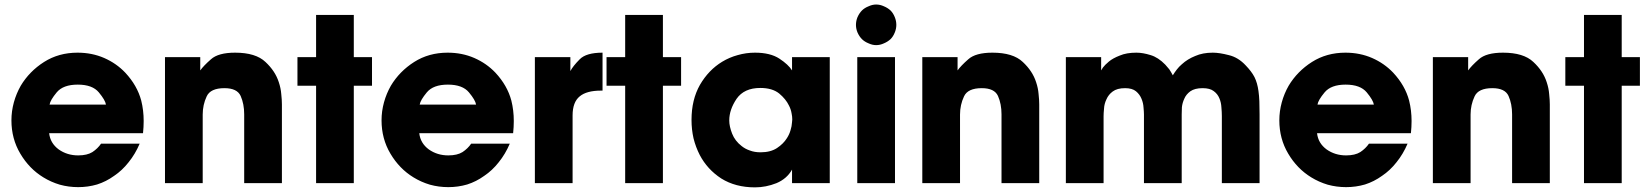

<svg xmlns="http://www.w3.org/2000/svg" viewBox="-20 -806 7249 845"><path d="M609.4 -219.7Q612.3 -247.1 612.3 -273.4Q612.3 -320.3 601.6 -363.3Q584 -429.7 531.2 -486.3Q492.2 -527.3 438.5 -550.8Q384.8 -574.2 321.3 -574.2Q238.3 -574.2 173.8 -533.2Q109.4 -492.2 71.3 -428.7Q51.8 -394.5 41 -355.5Q30.3 -316.4 30.3 -276.4Q30.3 -195.3 69.3 -129.9Q108.4 -63.5 170.9 -25.4Q204.1 -4.9 243.2 6.8Q282.2 17.6 324.2 17.6Q367.2 17.6 407.2 5.9Q447.3 -6.8 482.4 -32.2Q517.6 -55.7 545.9 -91.8Q575.2 -127.9 594.7 -173.8Q538.1 -173.8 424.8 -173.8Q410.2 -152.3 386.7 -136.7Q363.3 -122.1 324.2 -122.1Q275.4 -122.1 238.3 -148.4Q201.2 -175.8 196.3 -219.7Q334 -219.7 609.4 -219.7ZM198.2 -345.7Q201.2 -365.2 229.5 -399.4Q257.8 -433.6 322.3 -433.6Q386.7 -433.6 415 -399.4Q443.4 -365.2 446.3 -345.7Q363.3 -345.7 198.2 -345.7Z M706.1 0Q748 0 872.1 0Q872.1 -75.2 872.1 -301.8Q872.1 -344.7 889.6 -381.8Q906.2 -418 967.8 -418Q1023.4 -418 1039.1 -383.8Q1054.7 -348.6 1054.7 -302.7Q1054.7 -202.1 1054.7 0Q1095.7 0 1220.7 0Q1220.7 -86.9 1220.7 -346.7Q1220.7 -366.2 1217.8 -392.6Q1215.8 -418 1207 -444.3Q1191.4 -493.2 1148.4 -533.2Q1105.5 -574.2 1014.6 -574.2Q940.4 -574.2 908.2 -544.9Q876 -516.6 861.3 -496.1Q861.3 -515.6 861.3 -554.7Q822.3 -554.7 706.1 -554.7Q706.1 -520.5 706.1 -416Q706.1 -311.5 706.1 0Z M1371.1 0Q1413.1 0 1537.1 0Q1537.1 -107.4 1537.1 -428.7Q1557.6 -428.7 1617.2 -428.7Q1617.2 -460.9 1617.2 -554.7Q1597.7 -554.7 1537.1 -554.7Q1537.1 -601.6 1537.1 -740.2Q1496.1 -740.2 1371.1 -740.2Q1371.1 -693.4 1371.1 -554.7Q1350.6 -554.7 1289.1 -554.7Q1289.1 -546.9 1289.1 -523.4Q1289.1 -500 1289.1 -428.7Q1309.6 -428.7 1371.1 -428.7Q1371.1 -321.3 1371.1 0Z M2238.3 -219.7Q2241.2 -247.1 2241.2 -273.4Q2241.2 -320.3 2230.5 -363.3Q2212.9 -429.7 2160.2 -486.3Q2121.1 -527.3 2067.4 -550.8Q2013.7 -574.2 1950.2 -574.2Q1867.2 -574.2 1802.7 -533.2Q1738.3 -492.2 1700.2 -428.7Q1680.7 -394.5 1669.9 -355.5Q1659.2 -316.4 1659.2 -276.4Q1659.2 -195.3 1698.2 -129.9Q1737.3 -63.5 1799.8 -25.4Q1833 -4.9 1872.1 6.8Q1911.1 17.6 1953.1 17.6Q1996.1 17.6 2036.1 5.9Q2076.2 -6.8 2111.3 -32.2Q2146.5 -55.7 2174.8 -91.8Q2204.1 -127.9 2223.6 -173.8Q2167 -173.8 2053.7 -173.8Q2039.1 -152.3 2015.6 -136.7Q1992.2 -122.1 1953.1 -122.1Q1904.3 -122.1 1867.2 -148.4Q1830.1 -175.8 1825.2 -219.7Q1962.9 -219.7 2238.3 -219.7ZM1827.1 -345.7Q1830.1 -365.2 1858.4 -399.4Q1886.7 -433.6 1951.2 -433.6Q2015.6 -433.6 2043.9 -399.4Q2072.3 -365.2 2075.2 -345.7Q1992.2 -345.7 1827.1 -345.7Z M2334 0Q2376 0 2500 0Q2500 -74.2 2500 -297.9Q2500 -356.4 2531.2 -381.8Q2561.5 -407.2 2625 -407.2Q2627 -407.2 2631.8 -407.2Q2631.8 -449.2 2631.8 -574.2Q2559.6 -574.2 2531.2 -544.9Q2502 -515.6 2490.2 -493.2Q2490.2 -513.7 2490.2 -554.7Q2451.2 -554.7 2334 -554.7Q2334 -520.5 2334 -416Q2334 -311.5 2334 0Z M2731.4 0Q2773.4 0 2897.5 0Q2897.5 -107.4 2897.5 -428.7Q2918 -428.7 2977.5 -428.7Q2977.5 -460.9 2977.5 -554.7Q2958 -554.7 2897.5 -554.7Q2897.5 -601.6 2897.5 -740.2Q2856.4 -740.2 2731.4 -740.2Q2731.4 -693.4 2731.4 -554.7Q2710.9 -554.7 2649.4 -554.7Q2649.4 -546.9 2649.4 -523.4Q2649.4 -500 2649.4 -428.7Q2669.9 -428.7 2731.4 -428.7Q2731.4 -321.3 2731.4 0Z M3631.8 -554.7Q3590.8 -554.7 3465.8 -554.7Q3465.8 -540 3465.8 -496.1Q3450.2 -521.5 3410.2 -547.9Q3370.1 -574.2 3302.7 -574.2Q3263.7 -574.2 3226.6 -563.5Q3190.4 -553.7 3158.2 -534.2Q3098.6 -498 3060.5 -432.6Q3023.4 -367.2 3023.4 -278.3Q3023.4 -236.3 3032.2 -197.3Q3042 -158.2 3059.6 -124Q3092.8 -60.5 3154.3 -20.5Q3216.8 18.6 3302.7 18.6Q3350.6 18.6 3397.5 0Q3443.4 -19.5 3465.8 -59.6Q3465.8 -40 3465.8 0Q3507.8 0 3631.8 0Q3631.8 -138.7 3631.8 -554.7ZM3189.5 -276.4Q3189.5 -323.2 3221.7 -371.1Q3254.9 -418.9 3326.2 -418.9Q3378.9 -418.9 3409.2 -394.5Q3438.5 -370.1 3452.1 -341.8Q3460.9 -325.2 3463.9 -306.6Q3466.8 -293 3466.8 -280.3Q3466.8 -274.4 3465.8 -268.6Q3464.8 -250 3459 -232.4Q3454.1 -214.8 3443.4 -198.2Q3427.7 -172.9 3399.4 -154.3Q3371.1 -135.7 3327.1 -135.7Q3300.8 -135.7 3280.3 -143.6Q3259.8 -150.4 3244.1 -163.1Q3214.8 -185.5 3202.1 -217.8Q3189.5 -250 3189.5 -275.4Q3189.5 -275.4 3189.5 -276.4Z M3752.9 0Q3794.9 0 3918.9 0Q3918.9 -138.7 3918.9 -554.7Q3877.9 -554.7 3752.9 -554.7Q3752.9 -520.5 3752.9 -416Q3752.9 -311.5 3752.9 0ZM3899.4 -633.8Q3886.7 -622.1 3870.1 -615.2Q3853.5 -607.4 3835.9 -607.4Q3819.3 -607.4 3802.7 -615.2Q3785.2 -622.1 3773.4 -633.8Q3761.7 -645.5 3753.9 -663.1Q3747.1 -679.7 3747.1 -696.3Q3747.1 -713.9 3753.9 -730.5Q3761.7 -748 3773.4 -759.8Q3785.2 -771.5 3802.7 -778.3Q3819.3 -786.1 3835.9 -786.1Q3853.5 -786.1 3870.1 -778.3Q3886.7 -771.5 3899.4 -759.8Q3911.1 -748 3918 -730.5Q3924.8 -713.9 3924.8 -696.3Q3924.8 -679.7 3918 -663.1Q3911.1 -645.5 3899.4 -633.8Z M4039.1 0Q4081.1 0 4205.1 0Q4205.1 -75.2 4205.1 -301.8Q4205.1 -344.7 4222.7 -381.8Q4239.3 -418 4300.8 -418Q4356.4 -418 4372.1 -383.8Q4387.7 -348.6 4387.7 -302.7Q4387.7 -202.1 4387.7 0Q4428.7 0 4553.7 0Q4553.7 -86.9 4553.7 -346.7Q4553.7 -366.2 4550.8 -392.6Q4548.8 -418 4540 -444.3Q4524.4 -493.2 4481.4 -533.2Q4438.5 -574.2 4347.7 -574.2Q4273.4 -574.2 4241.2 -544.9Q4209 -516.6 4194.3 -496.1Q4194.3 -515.6 4194.3 -554.7Q4155.3 -554.7 4039.1 -554.7Q4039.1 -520.5 4039.1 -416Q4039.1 -311.5 4039.1 0Z M4670.9 0Q4712.9 0 4836.9 0Q4836.9 -74.2 4836.9 -294.9Q4836.9 -307.6 4838.9 -328.1Q4839.8 -348.6 4849.6 -369.1Q4858.4 -389.6 4877 -403.3Q4896.5 -418 4931.6 -418Q4962.9 -418 4979.5 -404.3Q4996.1 -390.6 5003.9 -371.1Q5011.7 -352.5 5012.7 -333Q5014.6 -313.5 5014.6 -301.8Q5014.6 -201.2 5014.6 0Q5055.7 0 5180.7 0Q5180.7 -76.2 5180.7 -302.7Q5180.7 -315.4 5181.6 -334Q5183.6 -353.5 5192.4 -372.1Q5200.2 -390.6 5218.8 -404.3Q5238.3 -418 5272.5 -418Q5304.7 -418 5321.3 -405.3Q5338.9 -392.6 5346.7 -373Q5354.5 -354.5 5355.5 -333Q5357.4 -312.5 5357.4 -294.9Q5357.4 -196.3 5357.4 0Q5398.4 0 5523.4 0Q5523.4 -76.2 5523.4 -302.7Q5523.4 -335 5522.5 -360.4Q5521.5 -384.8 5518.6 -405.3Q5513.7 -441.4 5501 -466.8Q5488.3 -491.2 5462.9 -517.6Q5429.7 -553.7 5387.7 -563.5Q5346.7 -574.2 5317.4 -574.2Q5273.4 -574.2 5240.2 -559.6Q5206.1 -545.9 5181.6 -523.4Q5168.9 -512.7 5159.2 -500Q5149.4 -487.3 5141.6 -474.6Q5133.8 -489.3 5126 -501Q5117.2 -511.7 5108.4 -521.5Q5077.1 -553.7 5043.9 -563.5Q5009.8 -574.2 4981.4 -574.2Q4937.5 -574.2 4908.2 -561.5Q4877.9 -549.8 4860.4 -535.2Q4842.8 -520.5 4834 -508.8Q4826.2 -496.1 4826.2 -496.1Q4826.2 -515.6 4826.2 -554.7Q4787.1 -554.7 4670.9 -554.7Q4670.9 -520.5 4670.9 -416Q4670.9 -311.5 4670.9 0Z M6189.5 -219.7Q6192.4 -247.1 6192.4 -273.4Q6192.4 -320.3 6181.6 -363.3Q6164.1 -429.7 6111.3 -486.3Q6072.3 -527.3 6018.6 -550.8Q5964.8 -574.2 5901.4 -574.2Q5818.4 -574.2 5753.9 -533.2Q5689.5 -492.2 5651.4 -428.7Q5631.8 -394.5 5621.1 -355.5Q5610.4 -316.4 5610.4 -276.4Q5610.4 -195.3 5649.4 -129.9Q5688.5 -63.5 5751 -25.4Q5784.2 -4.9 5823.2 6.8Q5862.3 17.6 5904.3 17.6Q5947.3 17.6 5987.3 5.9Q6027.3 -6.8 6062.5 -32.2Q6097.7 -55.7 6126 -91.8Q6155.3 -127.9 6174.8 -173.8Q6118.2 -173.8 6004.9 -173.8Q5990.2 -152.3 5966.8 -136.7Q5943.4 -122.1 5904.3 -122.1Q5855.5 -122.1 5818.4 -148.4Q5781.2 -175.8 5776.4 -219.7Q5914.1 -219.7 6189.5 -219.7ZM5778.3 -345.7Q5781.2 -365.2 5809.6 -399.4Q5837.9 -433.6 5902.3 -433.6Q5966.8 -433.6 5995.1 -399.4Q6023.4 -365.2 6026.4 -345.7Q5943.4 -345.7 5778.3 -345.7Z M6286.1 0Q6328.1 0 6452.1 0Q6452.1 -75.2 6452.1 -301.8Q6452.1 -344.7 6469.7 -381.8Q6486.3 -418 6547.9 -418Q6603.5 -418 6619.1 -383.8Q6634.8 -348.6 6634.8 -302.7Q6634.8 -202.1 6634.8 0Q6675.8 0 6800.8 0Q6800.8 -86.9 6800.8 -346.7Q6800.8 -366.2 6797.9 -392.6Q6795.9 -418 6787.1 -444.3Q6771.5 -493.2 6728.5 -533.2Q6685.5 -574.2 6594.7 -574.2Q6520.5 -574.2 6488.3 -544.9Q6456.1 -516.6 6441.4 -496.1Q6441.4 -515.6 6441.4 -554.7Q6402.3 -554.7 6286.1 -554.7Q6286.1 -520.5 6286.1 -416Q6286.1 -311.5 6286.1 0Z M6951.2 0Q6993.2 0 7117.2 0Q7117.2 -107.4 7117.2 -428.7Q7137.7 -428.7 7197.3 -428.7Q7197.3 -460.9 7197.3 -554.7Q7177.7 -554.7 7117.2 -554.7Q7117.2 -601.6 7117.2 -740.2Q7076.2 -740.2 6951.2 -740.2Q6951.2 -693.4 6951.2 -554.7Q6930.7 -554.7 6869.1 -554.7Q6869.1 -546.9 6869.1 -523.4Q6869.1 -500 6869.1 -428.7Q6889.6 -428.7 6951.2 -428.7Q6951.2 -321.3 6951.2 0Z"/></svg>

Font: Avakin
Style: Bold
Weight: 700
Designer: Herb Lubalin, Tom Carnase, Ed Benguiat, Adobe Type Staff
Version: Version 1.0